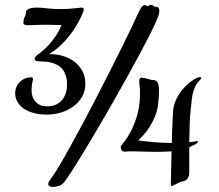

<svg xmlns="http://www.w3.org/2000/svg" viewBox="-20 -716 853 748"><path d="M599.1 -661.1Q597.2 -651.9 586.4 -628.2Q575.7 -604.5 558.6 -570.8Q541.5 -537.1 519 -495.6Q496.6 -454.1 471.4 -408.9Q446.3 -363.8 419.7 -317.1Q393.1 -270.5 367.2 -226.3Q341.3 -182.1 317.6 -142.8Q293.9 -103.5 274.9 -73.2Q255.9 -43 242.4 -23.4Q229 -3.9 224.1 0Q215.8 6.8 205.1 9.5Q194.3 12.2 186.5 12.2Q178.2 12.2 173.1 9.5Q168 6.8 168 0.5Q168 -4.9 171.6 -10.5Q175.3 -16.1 178.7 -20.5Q189.5 -34.7 208.3 -65.7Q227.1 -96.7 250.2 -138.7Q273.4 -180.7 300.3 -230.7Q327.1 -280.8 354 -332.8Q380.9 -384.8 406.7 -435.8Q432.6 -486.8 454.3 -530.8Q476.1 -574.7 492.4 -608.9Q508.8 -643.1 516.6 -661.1Q524.9 -679.7 531.2 -688Q537.6 -696.3 544.4 -695.8Q548.3 -695.8 550.5 -694.1Q552.7 -692.4 554.7 -692.4Q557.6 -692.4 559.8 -694.3Q562 -696.3 568.4 -696.3Q572.8 -696.3 574.7 -695.3Q576.7 -694.3 578.4 -692.9Q580.1 -691.4 581.8 -690.4Q583.5 -689.5 587.4 -689.5Q595.7 -689.5 598.1 -684.6Q600.6 -679.7 600.6 -674.3Q600.6 -666 599.1 -661.1ZM745.6 -156.7Q743.7 -155.3 736.3 -151.4Q729 -147.5 717.3 -142.6V-42.5Q717.3 -38.6 716.3 -33.4Q715.3 -28.3 712.6 -23.4Q710 -18.6 705.3 -14.9Q700.7 -11.2 692.9 -9.8Q687 -8.8 680.4 -5.9Q673.8 -2.9 667.5 0.2Q661.1 3.4 656 5.9Q650.9 8.3 648.4 8.3Q645.5 8.3 645.5 0.5L648.4 -126.5Q646 -126.5 643.8 -126.2Q641.6 -126 639.2 -126Q618.7 -124.5 593.3 -124.5Q578.6 -124.5 563.2 -124.8Q547.9 -125 533.9 -125.5Q520 -126 507.8 -126.2Q495.6 -126.5 486.8 -126.5Q477.1 -126.5 472.7 -125.7Q468.3 -125 465.3 -125Q458 -125 454.1 -130.9Q450.2 -136.7 450.2 -142.1Q450.2 -144.5 451.7 -147.5Q453.6 -150.9 465.3 -165.5Q477.1 -180.2 490.5 -205.8Q503.9 -231.4 514.6 -268.1Q525.4 -304.7 525.4 -352.1Q525.4 -372.1 523.9 -382.1Q522.5 -392.1 522.5 -399.4Q522.5 -407.7 524.9 -410.6Q527.3 -413.6 529.8 -413.6Q531.7 -413.6 534.4 -412.8Q537.1 -412.1 540 -412.1Q543.5 -412.1 548.1 -410.9Q552.7 -409.7 557.6 -408.2Q562.5 -406.7 566.9 -405.5Q571.3 -404.3 574.2 -404.3H576.7Q589.4 -404.3 594.5 -393.6Q599.6 -382.8 599.6 -363.3Q599.6 -353.5 598.9 -341.3Q598.1 -329.1 596.2 -312.5Q593.3 -285.2 584 -262.9Q574.7 -240.7 563.5 -222.7Q552.2 -204.6 540 -191.2Q527.8 -177.7 519 -168.9Q531.7 -167 547.6 -165.3Q563.5 -163.6 579.8 -162.1Q596.2 -160.6 612.3 -159.9Q628.4 -159.2 641.6 -159.2H649.4Q649.9 -181.2 650.6 -202.4Q651.4 -223.6 652.1 -241Q652.8 -258.3 653.6 -270.8Q654.3 -283.2 654.8 -288.6Q655.8 -300.3 661.4 -316.4Q667 -332.5 678 -349.6Q689 -366.7 706.3 -383.5Q723.6 -400.4 748.5 -413.6Q751 -414.6 754.6 -415Q758.3 -415.5 759.8 -415.5Q764.2 -415.5 764.2 -412.1Q764.2 -410.6 763.2 -409.4Q762.2 -408.2 760.7 -406.2Q749.5 -395 743.2 -383.8Q736.8 -372.6 732.9 -358.6Q729 -344.7 727.1 -327.4Q725.1 -310.1 722.7 -287.1Q720.2 -263.7 719 -233.6Q717.8 -203.6 717.3 -162.1Q737.3 -163.6 743.7 -166Q744.6 -166 745.4 -166.3Q746.1 -166.5 747.1 -166.5Q751 -166.5 751 -163.1Q751 -160.6 745.6 -156.7ZM312.5 -390.6Q312.5 -360.8 299.3 -338.4Q286.1 -315.9 264.6 -300.5Q243.2 -285.2 216.3 -277.3Q189.5 -269.5 162.6 -269.5Q134.8 -269.5 111.8 -275.6Q88.9 -281.7 72.8 -292.7Q56.6 -303.7 47.9 -319.1Q39.1 -334.5 39.1 -352.5Q39.1 -366.2 44.2 -377.7Q49.3 -389.2 57.9 -397.5Q66.4 -405.8 77.6 -410.4Q88.9 -415 101.6 -415Q108.4 -415 108.4 -408.7Q108.4 -403.8 105.7 -393.3Q103 -382.8 103 -363.8Q103 -356.9 105 -346.4Q106.9 -335.9 113.5 -326.2Q120.1 -316.4 131.8 -309.1Q143.6 -301.8 163.6 -301.8Q183.1 -301.8 197.5 -308.3Q211.9 -314.9 221.7 -326.4Q231.4 -337.9 236.3 -353Q241.2 -368.2 241.2 -385.7Q241.2 -407.7 235.8 -423.1Q230.5 -438.5 221.4 -448.5Q212.4 -458.5 200.7 -464.1Q189 -469.7 177 -472.7Q165 -475.6 153.3 -476.1Q141.6 -476.6 132.3 -477.1Q121.1 -477.5 117.9 -480.2Q114.7 -482.9 114.7 -486.8Q114.7 -490.7 118.4 -495.1Q122.1 -499.5 127 -503.4Q137.7 -510.3 148.9 -520.3Q160.2 -530.3 170.9 -542.2Q181.6 -554.2 191.4 -567.6Q201.2 -581.1 209 -595.2Q210.4 -598.1 212.4 -602.1Q213.9 -605.5 215.6 -609.4Q217.3 -613.3 219.7 -618.7H204.6Q203.1 -618.7 197.5 -618.9Q191.9 -619.1 185.3 -619.1Q178.7 -619.1 172.6 -619.4Q166.5 -619.6 164.1 -619.6Q135.3 -619.6 119.4 -618.7Q103.5 -617.7 94.2 -617.7Q71.3 -617.7 71.3 -624.5Q71.3 -627 71.5 -630.4Q71.8 -633.8 71.8 -636.2Q71.8 -643.1 76.2 -650.1Q80.6 -657.2 80.6 -663.6V-665Q80.6 -676.3 91.8 -681.4Q103 -686.5 124.5 -686.5Q139.2 -686.5 162.6 -683.6Q186 -680.7 213.9 -680.7Q248 -680.7 271 -683.6Q293.9 -686.5 297.4 -686.5Q306.2 -686.5 306.2 -679.2Q306.2 -675.8 304.7 -671.4Q303.7 -668 295.4 -649.4Q287.1 -630.9 271 -605.7Q254.9 -580.6 230 -553.2Q205.1 -525.9 170.9 -504.9H176.8Q204.1 -504.9 228.8 -496.8Q253.4 -488.8 272 -473.9Q290.5 -459 301.5 -438Q312.5 -417 312.5 -390.6Z"/></svg>

Font: Engagement
Style: Regular
Weight: 400
Designer: Astigmatic (AOETI)
Foundry: Astigmatic (AOETI)
Version: Version 1.000